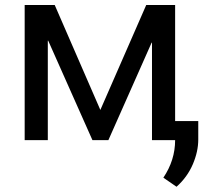

<svg xmlns="http://www.w3.org/2000/svg" viewBox="-20 -548 796 751"><path d="M665 0H574.5V-381H573L404 0H341.5L168.5 -389H167V0H76.5V-528.5H194L372.5 -118L552 -528.5H665V-74.5H755.5V-2Q755.5 45 734 95Q712.5 145 670.5 182.5L619 147Q665 78.5 665 0Z"/></svg>

Font: Roberto Sans
Style: Regular
Weight: 400
Designer: Google (font) & Cristiano Sobral (main changes)
Version: Version 1.500; ttfautohint (v1.8.4.7-5d5b-dirty)